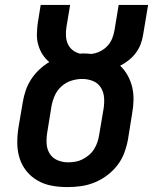

<svg xmlns="http://www.w3.org/2000/svg" viewBox="-20 -755 640 783"><path d="M255 8Q223 8 192 2.5Q161 -3 134.5 -18Q108 -33 89 -56Q70 -79 60.5 -108Q51 -137 50.5 -169Q50 -201 55 -233L73 -339Q77 -363 85 -386.5Q93 -410 107 -431.5Q121 -453 140 -471Q159 -489 181 -502Q165 -515 153.5 -533Q142 -551 136 -572Q130 -593 130.5 -615.5Q131 -638 134 -661L146 -735H266L251 -645Q248 -627 249 -609Q250 -591 256.5 -576Q263 -561 276.5 -550.5Q290 -540 307 -536Q310 -537 313.5 -537Q317 -537 320 -537Q328 -537 336 -536.5Q344 -536 352 -535Q370 -537 387 -545Q404 -553 417 -566.5Q430 -580 437 -597Q444 -614 447 -632L464 -735H584L564 -615Q561 -595 554 -576Q547 -557 534.5 -540Q522 -523 505 -509.5Q488 -496 470 -487Q488 -470 500.5 -447.5Q513 -425 519 -400Q525 -375 524.5 -347.5Q524 -320 519 -293L502 -187Q497 -159 487 -132Q477 -105 459 -81.5Q441 -58 417 -40Q393 -22 366 -11Q339 0 311 4Q283 8 255 8ZM257 -93Q272 -93 287 -95.5Q302 -98 316 -105Q330 -112 342.5 -122.5Q355 -133 363.5 -146.5Q372 -160 377 -174.5Q382 -189 384 -203L402 -309Q406 -332 404.5 -355.5Q403 -379 391.5 -397.5Q380 -416 359.5 -424.5Q339 -433 315 -433Q293 -433 271 -426Q249 -419 231 -403Q213 -387 203.5 -365.5Q194 -344 190 -322L173 -217Q169 -194 170 -171Q171 -148 182 -129.5Q193 -111 213.5 -102Q234 -93 257 -93Z"/></svg>

Font: Iosevka Curly Extended Oblique
Style: Bold
Weight: 700
Width: 7
Italic angle: -9°
Monospace: yes
Designer: Belleve Invis
Foundry: Belleve Invis
Version: Version 11.1.0; ttfautohint (v1.8.3)